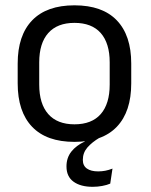

<svg xmlns="http://www.w3.org/2000/svg" viewBox="-20 -521 566 722"><path d="M328.5 181.5Q283 181.5 256.5 162.2Q230 143 230 105V104.5Q230 72.5 248.2 49.2Q266.5 26 299 11V2.5L355 -10V-3.5Q325.5 14 308.5 33.8Q291.5 53.5 291.5 80V80.5Q291.5 102 306.8 112.8Q322 123.5 349 123.5Q363 123.5 376 121Q389 118.5 403 113L394.5 169.5Q382 175 364.5 178.2Q347 181.5 328.5 181.5ZM260 12.5Q155 12.5 100.8 -44.2Q46.5 -101 46.5 -207.5V-282Q46.5 -388 101 -444.5Q155.5 -501 260 -501Q365 -501 419.2 -444.5Q473.5 -388 473.5 -282V-207.5Q473.5 -101 419.2 -44.2Q365 12.5 260 12.5ZM260 -53.5Q325 -53.5 358.8 -92Q392.5 -130.5 392.5 -203V-286.5Q392.5 -358.5 358.8 -396.8Q325 -435 260 -435Q195.5 -435 161.5 -396.8Q127.5 -358.5 127.5 -286.5V-203Q127.5 -130.5 161.5 -92Q195.5 -53.5 260 -53.5Z"/></svg>

Font: Anek Latin
Style: Regular
Weight: 400
Designer: Yesha Goshar
Foundry: Ek Type
Version: Version 1.003